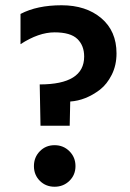

<svg xmlns="http://www.w3.org/2000/svg" viewBox="-20 -702 496 730"><path d="M187.5 -150Q221 -150 244 -127Q267 -104 267 -70.5Q267 -37 244 -14.5Q221 8 187.5 8Q154 8 131.5 -14.5Q109 -37 109 -70.5Q109 -104 131.5 -127Q154 -150 187.5 -150ZM300 -487Q300 -529 274 -554Q248 -579 187.5 -579Q127 -579 58 -534V-649Q121 -682 214 -682Q307 -682 365 -633Q423 -584 423 -499Q423 -454 405 -418Q387 -382 360 -361Q306 -320 247 -316L245 -224H134L131 -381Q300 -381 300 -487Z"/></svg>

Font: Hind Kochi SemiBold
Style: Regular
Weight: 600
Designer: Dhruvi Tolia
Foundry: Indian Type Foundry
Version: Version 0.702;PS 1.0;hotconv 1.0.81;makeotf.lib2.5.63406